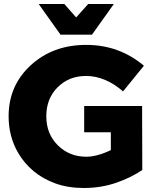

<svg xmlns="http://www.w3.org/2000/svg" viewBox="-20 -930 783 958"><path d="M398 8Q320 8 257.2 -14.5Q194.5 -37 147.5 -76.2Q100.5 -115.5 70.5 -167.5Q23 -248.5 23 -350Q23 -503 133.5 -604.5Q244 -706 410 -706Q575 -706 698 -602L594 -474Q505 -551 409 -551Q324 -551 267.5 -494.5Q211 -438 211 -350Q211 -262 268.5 -205Q326 -148 411 -148Q464 -148 533 -181V-270H400V-401H689L690 -82Q635 -44 559.5 -18Q484 8 398 8ZM439 -757H282L173 -910H301L360 -843L420 -910H548Z"/></svg>

Font: Argentum Novus
Style: Bold
Weight: 700
Designer: Julieta Ulanovsky (font) & Cristiano Sobral (main changes)
Foundry: Julieta Ulanovsky (font) & Cristiano Sobral (main changes)
Version: Version 3.00;November 27, 2020;FontCreator 13.0.0.2655 64-bi